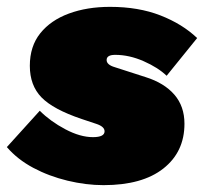

<svg xmlns="http://www.w3.org/2000/svg" viewBox="-47 -530 595 560"><path d="M255 10Q204 10 150 -3Q96 -16 50 -40.5Q4 -65 -27 -101L69 -207Q100 -176 143.5 -153Q187 -130 224 -130Q258 -130 258 -147Q258 -161 233 -169L191 -183Q108 -211 74 -246Q40 -281 40 -338Q40 -395 70.5 -433Q101 -471 154 -490.5Q207 -510 274 -510Q357 -510 421 -485Q485 -460 528 -419L439 -309Q414 -333 372 -351.5Q330 -370 289 -370Q264 -370 264 -355Q264 -341 288 -334L378 -305Q432 -288 461.5 -254Q491 -220 491 -169Q491 -87 429.5 -38.5Q368 10 255 10Z"/></svg>

Font: Work Sans Black
Style: Italic
Weight: 900
Italic angle: -13°
Designer: Wei Huang
Foundry: Wei Huang
Version: Version 2.009; ttfautohint (v1.8.3)